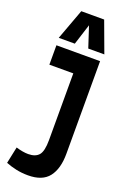

<svg xmlns="http://www.w3.org/2000/svg" viewBox="-175 -971 670 1033"><g transform="rotate(20 160.5 -454.0)"><path d="M4 -15 24 -110Q64 -98 94 -98Q135 -98 154.5 -120.5Q174 -143 174 -207V-589H37V-700H287V-170Q287 -84 250.5 -37Q214 10 132 10Q96 10 63.5 3Q31 -4 4 -15ZM35 -742 100 -918H231L296 -742H204L165 -861L127 -742Z"/></g></svg>

Font: Georama Condensed SemiBold
Style: Regular
Weight: 600
Width: 3
Designer: Jean-Baptiste Levee
Foundry: Production Type
Version: Version 1.000